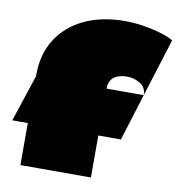

<svg xmlns="http://www.w3.org/2000/svg" viewBox="-89 -858 871 936"><g transform="rotate(10 347.0 -390.0)"><path d="M457 -780Q340 -780 254 -739Q168 -698 121 -623.5Q74 -549 74 -450V-440Q61 -402 48.5 -363Q36 -324 23 -285.5Q10 -247 -3 -208H73Q74 -208 74 -208Q74 -208 74 -207Q74 -167 74 -135.5Q74 -104 74 -72Q74 -40 74 0H423Q423 -40 423 -72Q423 -104 423 -135.5Q423 -167 423 -207Q423 -208 423 -208Q423 -208 424 -208H535L607 -440H424Q424 -440 423.5 -440Q423 -440 423 -440.5Q423 -441 423 -441Q423 -456 427 -468Q431 -480 438.5 -489Q446 -498 457 -503.5Q468 -509 482 -512Q496 -515 512 -515Q547 -515 577 -496.5Q607 -478 607 -440L697 -727Q674 -741 634 -753Q594 -765 547.5 -772.5Q501 -780 457 -780Z"/></g></svg>

Font: Climate Crisis
Style: Regular
Weight: 400
Version: Version 1.003